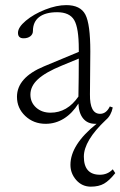

<svg xmlns="http://www.w3.org/2000/svg" viewBox="-20 -466 464 740"><path d="M155.8 11.2Q109.4 11.2 77.4 -19Q45.4 -49.3 45.4 -92.8Q45.4 -167 149.9 -210.4L283.7 -266.1V-276.9Q283.7 -358.4 265.9 -388.7Q248 -418.9 200.2 -418.9Q155.3 -418.9 131.1 -400.4Q106.9 -381.8 106.9 -346.7Q106.9 -334 96.9 -326.2Q86.9 -318.4 70.8 -318.4Q49.3 -318.4 49.3 -339.4Q49.3 -360.8 79.6 -386.2Q109.9 -411.6 154.1 -429Q198.2 -446.3 235.4 -446.3Q290 -446.3 309.1 -409.7Q328.1 -373 328.1 -268.1L326.7 -102.5Q325.7 -27.3 365.7 -27.3Q389.6 -27.3 403.3 -55.7L414.6 -51.8Q408.2 -20.5 388.2 -3.9Q303.2 76.2 303.2 137.7Q303.2 207.5 365.2 207.5Q394.5 207.5 414.6 186.5L424.3 201.2Q401.4 230 381.1 241.7Q360.8 253.4 330.1 253.4Q296.4 253.4 273.9 228Q251.5 202.6 251.5 169.4Q251.5 91.8 352.1 11.2H346.7Q317.4 11.2 300.5 -9.3Q283.7 -29.8 282.2 -66.9Q258.8 -29.3 226.3 -9Q193.8 11.2 155.8 11.2ZM97.2 -101.6Q97.2 -71.3 119.1 -51.5Q141.1 -31.7 174.8 -31.7Q239.3 -31.7 282.2 -93.8Q283.7 -167 283.7 -240.2L218.8 -213.4Q155.3 -187.5 126.2 -160.6Q97.2 -133.8 97.2 -101.6Z"/></svg>

Font: Elstob ExtraLight
Style: Regular
Weight: 200
Designer: Peter S. Baker
Version: Version 1.015